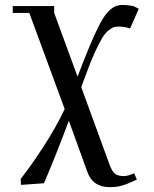

<svg xmlns="http://www.w3.org/2000/svg" viewBox="-20 -464 631 787"><path d="M32.2 -411.1V-439H202.1V-411.1L297.9 -149.9Q326.7 -225.6 346.7 -273.4Q366.7 -321.3 384.8 -356.9Q402.8 -392.6 418.2 -410.4Q433.6 -428.2 448.7 -436Q463.9 -443.8 482.9 -443.8Q501.5 -443.8 526.9 -439L548.8 -428.2L513.2 -347.2Q490.7 -355 469.2 -355Q456.5 -355 448.2 -353Q439.9 -351.1 426 -340.3Q412.1 -329.6 399.4 -309.1Q386.7 -288.6 368.7 -249.3Q350.6 -210 330.1 -152.8Q327.1 -145 313 -106.9L430.2 213.9Q440.4 240.2 452.4 249Q464.4 257.8 487.8 257.8Q503.9 257.8 529.8 246.1L541 272Q505.4 289.1 482.4 296.1Q459.5 303.2 430.2 303.2Q359.9 303.2 337.9 240.2L262.2 30.8Q204.1 186 160.2 287.1L65.9 293.9L64.9 269Q107.4 215.3 158.2 137.2Q209 59.1 245.1 -17.1L100.1 -411.1Z"/></svg>

Font: Dehuti
Style: Bold
Weight: 700
Version: Version 1.2